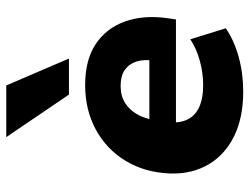

<svg xmlns="http://www.w3.org/2000/svg" viewBox="-114 -690 815 628"><g transform="rotate(-90 294.0 -376.5)"><path d="M308 11Q223 11 162.5 -18.5Q102 -48 70 -102Q38 -156 40 -227Q43 -310 81 -373Q119 -436 183.5 -471Q248 -506 329 -506Q412 -506 464 -471Q516 -436 537.5 -375Q559 -314 548 -237L544 -209H185L198 -296H424L409 -283Q414 -315 406 -339Q398 -363 378.5 -376.5Q359 -390 326 -390Q294 -390 271 -375.5Q248 -361 234 -336.5Q220 -312 215 -281L209 -245Q203 -204 214.5 -176Q226 -148 255 -134Q284 -120 329 -120Q369 -120 409 -131Q449 -142 479 -162L515 -46Q476 -19 422 -4Q368 11 308 11ZM298 -559 159 -764H328L416 -559Z"/></g></svg>

Font: Nunito Sans 11pt Black
Style: Italic
Weight: 900
Italic angle: -9°
Version: Version 3.101;gftools[0.9.27]